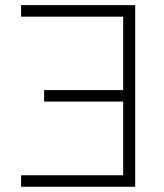

<svg xmlns="http://www.w3.org/2000/svg" viewBox="-20 -713 626 733"><path d="M496.1 0V-693.4H60.5V-649.4H450.2V-369.1H148.4V-325.2H450.2V-43.9H60.5V0Z"/></svg>

Font: Cascadia Mono PL ExtraLight
Style: Regular
Weight: 200
Monospace: yes
Designer: Aaron Bell
Foundry: Saja Typeworks
Version: Version 2404.023